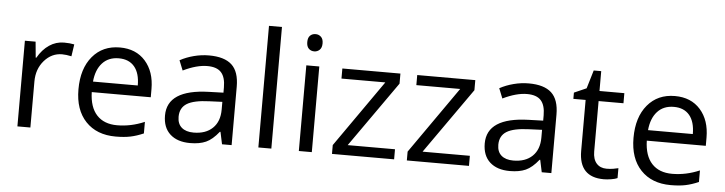

<svg xmlns="http://www.w3.org/2000/svg" viewBox="-47 -973 4511 1195"><g transform="rotate(5 2208.5 -375.0)"><path d="M330.1 -544.9Q365.7 -544.9 394 -539.1L382.8 -463.9Q349.6 -471.2 324.2 -471.2Q259.3 -471.2 213.1 -418.5Q167 -365.7 167 -287.1V0H85.9V-535.2H152.8L162.1 -436H166Q195.8 -488.3 237.8 -516.6Q279.8 -544.9 330.1 -544.9Z M700.2 9.8Q581.5 9.8 512.9 -62.5Q444.3 -134.8 444.3 -263.2Q444.3 -392.6 508.1 -468.8Q571.8 -544.9 679.2 -544.9Q779.8 -544.9 838.4 -478.8Q897 -412.6 897 -304.2V-252.9H528.3Q530.8 -158.7 575.9 -109.9Q621.1 -61 703.1 -61Q789.6 -61 874 -97.2V-24.9Q831.1 -6.3 792.7 1.7Q754.4 9.8 700.2 9.8ZM678.2 -477.1Q613.8 -477.1 575.4 -435.1Q537.1 -393.1 530.3 -318.8H810.1Q810.1 -395.5 775.9 -436.3Q741.7 -477.1 678.2 -477.1Z M1364.3 0 1348.1 -76.2H1344.2Q1304.2 -25.9 1264.4 -8.1Q1224.6 9.8 1165 9.8Q1085.4 9.8 1040.3 -31.2Q995.1 -72.3 995.1 -147.9Q995.1 -310.1 1254.4 -317.9L1345.2 -320.8V-354Q1345.2 -417 1318.1 -447Q1291 -477.1 1231.4 -477.1Q1164.6 -477.1 1080.1 -436L1055.2 -498Q1094.7 -519.5 1141.8 -531.7Q1189 -543.9 1236.3 -543.9Q1332 -543.9 1378.2 -501.5Q1424.3 -459 1424.3 -365.2V0ZM1181.2 -57.1Q1256.8 -57.1 1300 -98.6Q1343.3 -140.1 1343.3 -214.8V-263.2L1262.2 -259.8Q1165.5 -256.3 1122.8 -229.7Q1080.1 -203.1 1080.1 -147Q1080.1 -103 1106.7 -80.1Q1133.3 -57.1 1181.2 -57.1Z M1672.4 0H1591.3V-759.8H1672.4Z M1925.3 0H1844.2V-535.2H1925.3ZM1837.4 -680.2Q1837.4 -708 1851.1 -720.9Q1864.7 -733.9 1885.3 -733.9Q1904.8 -733.9 1918.9 -720.7Q1933.1 -707.5 1933.1 -680.2Q1933.1 -652.8 1918.9 -639.4Q1904.8 -626 1885.3 -626Q1864.7 -626 1851.1 -639.4Q1837.4 -652.8 1837.4 -680.2Z M2439.5 0H2051.3V-55.2L2343.3 -472.2H2069.3V-535.2H2432.1V-472.2L2144 -63H2439.5Z M2907.2 0H2519V-55.2L2811 -472.2H2537.1V-535.2H2899.9V-472.2L2611.8 -63H2907.2Z M3361.8 0 3345.7 -76.2H3341.8Q3301.8 -25.9 3262 -8.1Q3222.2 9.8 3162.6 9.8Q3083 9.8 3037.8 -31.2Q2992.7 -72.3 2992.7 -147.9Q2992.7 -310.1 3252 -317.9L3342.8 -320.8V-354Q3342.8 -417 3315.7 -447Q3288.6 -477.1 3229 -477.1Q3162.1 -477.1 3077.6 -436L3052.7 -498Q3092.3 -519.5 3139.4 -531.7Q3186.5 -543.9 3233.9 -543.9Q3329.6 -543.9 3375.7 -501.5Q3421.9 -459 3421.9 -365.2V0ZM3178.7 -57.1Q3254.4 -57.1 3297.6 -98.6Q3340.8 -140.1 3340.8 -214.8V-263.2L3259.8 -259.8Q3163.1 -256.3 3120.4 -229.7Q3077.6 -203.1 3077.6 -147Q3077.6 -103 3104.2 -80.1Q3130.9 -57.1 3178.7 -57.1Z M3761.7 -57.1Q3783.2 -57.1 3803.2 -60.3Q3823.2 -63.5 3835 -66.9V-4.9Q3821.8 1.5 3796.1 5.6Q3770.5 9.8 3750 9.8Q3594.7 9.8 3594.7 -153.8V-472.2H3518.1V-511.2L3594.7 -544.9L3628.9 -659.2H3675.8V-535.2H3831.1V-472.2H3675.8V-157.2Q3675.8 -108.9 3698.7 -83Q3721.7 -57.1 3761.7 -57.1Z M4168 9.8Q4049.3 9.8 3980.7 -62.5Q3912.1 -134.8 3912.1 -263.2Q3912.1 -392.6 3975.8 -468.8Q4039.6 -544.9 4147 -544.9Q4247.6 -544.9 4306.2 -478.8Q4364.7 -412.6 4364.7 -304.2V-252.9H3996.1Q3998.5 -158.7 4043.7 -109.9Q4088.9 -61 4170.9 -61Q4257.3 -61 4341.8 -97.2V-24.9Q4298.8 -6.3 4260.5 1.7Q4222.2 9.8 4168 9.8ZM4146 -477.1Q4081.5 -477.1 4043.2 -435.1Q4004.9 -393.1 3998 -318.8H4277.8Q4277.8 -395.5 4243.7 -436.3Q4209.5 -477.1 4146 -477.1Z"/></g></svg>

Font: f1_56222 
Style: Regular
Weight: 400
Foundry: Ascender Corporation
Version: Version 1.10